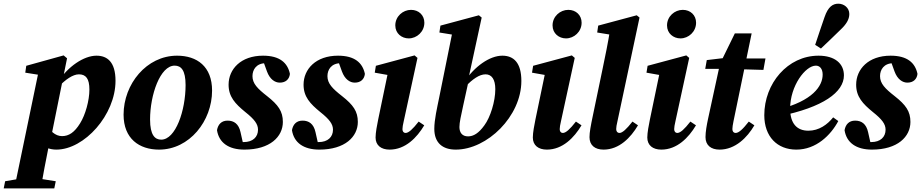

<svg xmlns="http://www.w3.org/2000/svg" viewBox="-74 -803 5037 1050"><path d="M4.4 227.3H148.9C161.1 155.7 174.5 86.1 194.3 -13.3L201.2 -31.3L292.7 -484.2L274 -500L69.6 -443.2L64.2 -405.6L190.4 -385.6L137.6 -414.7L4.4 227.3ZM131.6 -30.6C161.7 1.3 195.5 15.2 234.3 15.2C387 15.2 557.7 -174.4 557.7 -361.1C557.7 -465.5 511.4 -498.5 453.7 -498.5C385.1 -498.5 297.7 -440.1 241.9 -353.6L248.6 -330.6C283.6 -367.2 324.2 -396.5 357.5 -396.5C396.2 -396.5 414.9 -372.4 414.9 -313.2C414.9 -252.8 392.8 -174.6 364.1 -128.8C333.4 -78.8 302.5 -58.6 265.3 -58.6C227.9 -58.6 198.9 -87.6 172.1 -130.3L131.6 -30.6ZM-53.7 227.3H222.9L230.9 188.2L108.3 168.8H66.9L-45.9 188.2L-53.7 227.3Z M795.9 15.2C961.9 15.2 1085.8 -140.9 1085.8 -307.7C1085.8 -439.4 1003.4 -498.5 894.3 -498.5C727.3 -498.5 601.8 -343 601.8 -176C601.8 -44.7 687.3 15.2 795.9 15.2ZM807.6 -39.3C773.3 -39.3 746.7 -64.2 746.7 -149.3C746.7 -284.6 802 -444.1 881.1 -444.1C916.6 -444.1 940.9 -418.7 940.9 -337.8C940.9 -198.1 886.4 -39.3 807.6 -39.3Z M1257.7 -7.5 1241.4 -80.1C1231.5 -125.9 1205.1 -143.3 1170.6 -143.3C1137.3 -143.3 1118.4 -122.9 1112.7 -91.1C1123.3 -22.4 1176.7 15.2 1262.4 15.2C1402.8 15.2 1472.9 -55.4 1472.9 -136.2C1472.9 -194.2 1447.6 -229.3 1386.9 -277.2C1334.2 -318.4 1306.7 -346.1 1306.7 -386.6C1306.7 -421.8 1327.6 -457.4 1380 -457.4C1396 -457.4 1410.4 -456.8 1424.7 -456L1362.9 -476.2L1386 -412.2C1401.8 -369.2 1429.6 -351.1 1456.2 -351.1C1489.3 -351.1 1508.4 -370.6 1511.5 -399C1498.7 -459.7 1455.8 -498.5 1364.4 -498.5C1243.4 -498.5 1176.1 -425 1176.1 -339.8C1176.1 -273.9 1211.9 -235.7 1267.7 -190.1C1317.5 -150.5 1337 -124.5 1337 -93.7C1337 -53.9 1309 -26 1258.5 -26C1237.1 -26 1218.3 -26.6 1195.9 -28.5L1257.7 -7.5Z M1667.7 -7.5 1651.4 -80.1C1641.5 -125.9 1615.1 -143.3 1580.6 -143.3C1547.3 -143.3 1528.4 -122.9 1522.7 -91.1C1533.3 -22.4 1586.7 15.2 1672.4 15.2C1812.8 15.2 1882.9 -55.4 1882.9 -136.2C1882.9 -194.2 1857.6 -229.3 1796.9 -277.2C1744.2 -318.4 1716.7 -346.1 1716.7 -386.6C1716.7 -421.8 1737.6 -457.4 1790 -457.4C1806 -457.4 1820.4 -456.8 1834.7 -456L1772.9 -476.2L1796 -412.2C1811.8 -369.2 1839.6 -351.1 1866.2 -351.1C1899.3 -351.1 1918.4 -370.6 1921.5 -399C1908.7 -459.7 1865.8 -498.5 1774.4 -498.5C1653.4 -498.5 1586.1 -425 1586.1 -339.8C1586.1 -273.9 1621.9 -235.7 1677.7 -190.1C1727.5 -150.5 1747 -124.5 1747 -93.7C1747 -53.9 1719 -26 1668.5 -26C1647.1 -26 1628.3 -26.6 1605.9 -28.5L1667.7 -7.5Z M1979.9 -51C1979.9 -8.3 2010.2 15.2 2056.7 15.2C2142.9 15.2 2206.1 -50.4 2246.1 -117.7L2215.6 -138.1C2182.5 -95.9 2160.6 -75.9 2143.8 -75.9C2134.3 -75.9 2126.9 -83.2 2126.9 -96.5C2126.9 -107 2129.5 -120.8 2133.7 -139.3L2209.1 -486.4L2193.2 -500L1981.6 -443.2L1975.4 -405.6L2071.6 -388.5L2049.6 -416.2L1994.2 -149.7C1988.1 -119.5 1979.9 -78 1979.9 -51ZM2161.3 -593C2205.7 -593 2246.7 -629.7 2246.7 -678.8C2246.7 -719.8 2216 -749.1 2173.9 -749.1C2129.5 -749.1 2087.8 -713.6 2087.8 -664C2087.8 -620 2122.8 -593 2161.3 -593Z M2418.5 15.2C2590.6 15.2 2777.2 -167.1 2777.2 -360.4C2777.2 -459.8 2735.2 -498.5 2673.2 -498.5C2603.8 -498.5 2520 -439.4 2463.5 -352.9L2470.5 -329.8C2511.7 -370.1 2546.6 -396.5 2581.6 -396.5C2615 -396.5 2634.7 -368.8 2634.7 -315.3C2634.7 -247.8 2607.3 -161.1 2575 -117.7C2543.8 -74.1 2515 -57.2 2485.6 -57.2C2454.3 -57.2 2438.5 -77.2 2438.5 -108.3C2438.5 -133.3 2446.8 -169.2 2459.2 -226.4L2489.4 -364.1L2488.1 -374.7L2560.2 -707L2544.8 -719.4L2334.6 -662.9L2328.9 -625.2L2453.8 -604.9L2401.6 -634.9L2327.7 -269.3C2316.2 -212.4 2301.1 -148.5 2301.1 -98.6C2301.1 -20.9 2347.1 15.2 2418.5 15.2Z M2839.9 -51C2839.9 -8.3 2870.2 15.2 2916.7 15.2C3002.9 15.2 3066.1 -50.4 3106.1 -117.7L3075.6 -138.1C3042.5 -95.9 3020.6 -75.9 3003.8 -75.9C2994.3 -75.9 2986.9 -83.2 2986.9 -96.5C2986.9 -107 2989.5 -120.8 2993.7 -139.3L3069.1 -486.4L3053.2 -500L2841.6 -443.2L2835.4 -405.6L2931.6 -388.5L2909.6 -416.2L2854.2 -149.7C2848.1 -119.5 2839.9 -78 2839.9 -51ZM3021.3 -593C3065.7 -593 3106.7 -629.7 3106.7 -678.8C3106.7 -719.8 3076 -749.1 3033.9 -749.1C2989.5 -749.1 2947.8 -713.6 2947.8 -664C2947.8 -620 2982.8 -593 3021.3 -593Z M3226.8 15.2C3312.6 15.2 3375.6 -50.7 3415 -117.7L3384.8 -138.1C3352 -96.4 3329.6 -75.9 3313.6 -75.9C3303.5 -75.9 3295.8 -83.2 3295.8 -97C3295.8 -107 3298.1 -120.8 3302.7 -139.9L3423.4 -707L3408.1 -719.4L3197.4 -662.9L3191.9 -625.2L3316.9 -604.9L3262.1 -638.8C3250.9 -567.7 3235.7 -495.1 3221 -424.6L3168.9 -174.2C3156.5 -115 3149.8 -79.6 3149.8 -52.9C3149.8 -8.9 3179.2 15.2 3226.8 15.2Z M3465.9 -51C3465.9 -8.3 3496.2 15.2 3542.7 15.2C3628.9 15.2 3692.1 -50.4 3732.1 -117.7L3701.6 -138.1C3668.5 -95.9 3646.6 -75.9 3629.8 -75.9C3620.3 -75.9 3612.9 -83.2 3612.9 -96.5C3612.9 -107 3615.5 -120.8 3619.7 -139.3L3695.1 -486.4L3679.2 -500L3467.6 -443.2L3461.4 -405.6L3557.6 -388.5L3535.6 -416.2L3480.2 -149.7C3474.1 -119.5 3465.9 -78 3465.9 -51ZM3647.3 -593C3691.7 -593 3732.7 -629.7 3732.7 -678.8C3732.7 -719.8 3702 -749.1 3659.9 -749.1C3615.5 -749.1 3573.8 -713.6 3573.8 -664C3573.8 -620 3608.8 -593 3647.3 -593Z M3782.7 -426.4H3903L4100.9 -420.7L4112.2 -483.4H3909.8V-488.5L3791.2 -474.4L3782.7 -426.4ZM3798.2 -153.3C3791 -119.5 3784.2 -82.3 3784.2 -53.2C3784.2 -8.3 3814.5 15.2 3861.3 15.2C3946.6 15.2 4012.4 -50.4 4051.5 -117.7L4021 -138.1C3987.9 -95.9 3966.3 -75.9 3948.7 -75.9C3938.8 -75.9 3931.2 -83.2 3931.2 -97C3931.2 -107 3933.5 -120.8 3937.3 -139.9L4036.6 -620.5H3944.7L3863.6 -454.7L3798.2 -153.3Z M4280.9 15.2C4389.3 15.2 4469.2 -63.6 4510.4 -141L4482.4 -161.2C4451 -122.1 4405.3 -88.2 4346.7 -88.2C4284.5 -88.2 4247 -127.2 4247 -209.2C4247 -333.5 4330.6 -444 4387.7 -444C4408.4 -444 4424.9 -427.8 4424.9 -395.1C4424.9 -332.3 4370 -251.4 4185.9 -204.8L4188.5 -167.6C4427.5 -216.2 4541.2 -299 4541.2 -390.7C4541.2 -455.4 4491.7 -498.5 4402.5 -498.5C4233.2 -498.5 4105.7 -346.3 4105.7 -173C4105.7 -55.8 4176.6 15.2 4280.9 15.2ZM4383.9 -557.7 4415.5 -537.6C4451.2 -571.9 4487.3 -605.2 4522.3 -640.2C4553.4 -669.3 4570.7 -696.3 4570.7 -726.4C4570.7 -761 4540.7 -782.8 4511 -782.8C4481.1 -782.8 4455 -767.5 4435.1 -709.1C4417.3 -658.8 4400.9 -607.9 4383.9 -557.7Z M4689.7 -7.5 4673.4 -80.1C4663.5 -125.9 4637.1 -143.3 4602.6 -143.3C4569.3 -143.3 4550.4 -122.9 4544.7 -91.1C4555.3 -22.4 4608.7 15.2 4694.4 15.2C4834.8 15.2 4904.9 -55.4 4904.9 -136.2C4904.9 -194.2 4879.6 -229.3 4818.9 -277.2C4766.2 -318.4 4738.7 -346.1 4738.7 -386.6C4738.7 -421.8 4759.6 -457.4 4812 -457.4C4828 -457.4 4842.4 -456.8 4856.7 -456L4794.9 -476.2L4818 -412.2C4833.8 -369.2 4861.6 -351.1 4888.2 -351.1C4921.3 -351.1 4940.4 -370.6 4943.5 -399C4930.7 -459.7 4887.8 -498.5 4796.4 -498.5C4675.4 -498.5 4608.1 -425 4608.1 -339.8C4608.1 -273.9 4643.9 -235.7 4699.7 -190.1C4749.5 -150.5 4769 -124.5 4769 -93.7C4769 -53.9 4741 -26 4690.5 -26C4669.1 -26 4650.3 -26.6 4627.9 -28.5L4689.7 -7.5Z"/></svg>

Font: Source Serif Variable
Style: Italic
Weight: 389
Italic angle: -12°
Designer: Frank Grießhammer
Foundry: Adobe Systems Incorporated
Version: Version 3.001;hotconv 1.0.111;makeotfexe 2.5.65597